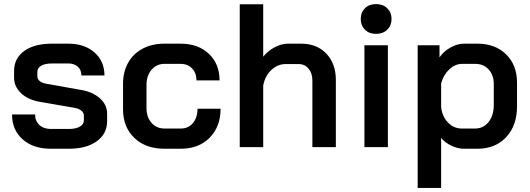

<svg xmlns="http://www.w3.org/2000/svg" viewBox="-20 -721 2598 941"><path d="M39 -160H152Q152 -128 173 -108.5Q194 -89 229 -89H318Q352 -89 371.5 -100.5Q391 -112 391 -132V-154Q391 -168 379.5 -178Q368 -188 348 -192L175 -222Q117 -232 83 -264.5Q49 -297 49 -340V-373Q49 -435 98.5 -471Q148 -507 235 -507H315Q394 -507 443 -464Q492 -421 492 -351H379Q379 -378 361.5 -394Q344 -410 315 -410H236Q201 -410 182 -399Q163 -388 163 -368V-348Q163 -334 174.5 -324Q186 -314 205 -311L384 -279Q439 -268 472 -237Q505 -206 505 -164V-127Q505 -65 454 -28.5Q403 8 318 8H229Q143 8 91 -38Q39 -84 39 -160Z M583 -185V-311Q583 -369 608 -413.5Q633 -458 679 -482.5Q725 -507 785 -507H865Q951 -507 1003.5 -457.5Q1056 -408 1056 -327H943Q943 -363 921.5 -385.5Q900 -408 865 -408H786Q747 -408 722.5 -379Q698 -350 698 -304V-192Q698 -147 722.5 -119Q747 -91 787 -91H866Q903 -91 925.5 -118Q948 -145 948 -188H1061Q1061 -100 1007.5 -46Q954 8 866 8H786Q694 8 638.5 -45Q583 -98 583 -185Z M1155 -700H1270V-443Q1293 -472 1326.5 -489.5Q1360 -507 1392 -507H1456Q1533 -507 1579.5 -458Q1626 -409 1626 -329V0H1511V-326Q1511 -362 1492.5 -384.5Q1474 -407 1444 -407H1380Q1341 -407 1310 -378Q1279 -349 1270 -302V0H1155Z M1748 -628Q1748 -660 1768.5 -680.5Q1789 -701 1823 -701Q1857 -701 1878 -680.5Q1899 -660 1899 -628Q1899 -596 1878 -575.5Q1857 -555 1823 -555Q1789 -555 1768.5 -575.5Q1748 -596 1748 -628ZM1766 -499H1881V0H1766Z M2027 -499H2134V-440Q2155 -470 2188.5 -488.5Q2222 -507 2254 -507H2320Q2407 -507 2460.5 -454.5Q2514 -402 2514 -316V-200Q2514 -106 2461 -49Q2408 8 2320 8H2253Q2224 8 2193 -6.5Q2162 -21 2142 -45V200H2027ZM2308 -91Q2349 -91 2374.5 -123Q2400 -155 2400 -207V-309Q2400 -353 2375 -380.5Q2350 -408 2309 -408H2245Q2211 -408 2182.5 -381.5Q2154 -355 2142 -313V-197Q2147 -150 2175.5 -120.5Q2204 -91 2244 -91Z"/></svg>

Font: Bai Jamjuree SemiBold
Style: Regular
Weight: 600
Version: Version 1.000; ttfautohint (v1.6)